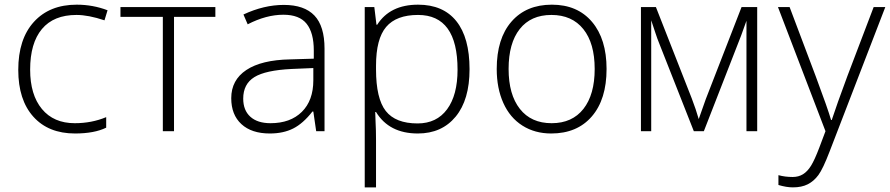

<svg xmlns="http://www.w3.org/2000/svg" viewBox="-20 -561 3806 821"><path d="M300.8 9.8Q187 9.8 122.6 -62Q58.1 -133.8 58.1 -262.2Q58.1 -394 125 -467.5Q191.9 -541 308.1 -541Q377 -541 439.9 -517.1L426.8 -474.1Q357.9 -497.1 307.1 -497.1Q209.5 -497.1 159.2 -436.8Q108.9 -376.5 108.9 -263.2Q108.9 -155.8 159.2 -95Q209.5 -34.2 299.8 -34.2Q372.1 -34.2 434.1 -60.1V-15.1Q383.3 9.8 300.8 9.8Z M900.9 -488.8H724.1V0H676.3V-488.8H495.1V-530.8H900.9Z M1332 0 1319.8 -84H1315.9Q1275.9 -32.7 1233.6 -11.5Q1191.4 9.8 1133.8 9.8Q1055.7 9.8 1012.2 -30.3Q968.8 -70.3 968.8 -141.1Q968.8 -218.8 1033.4 -261.7Q1098.1 -304.7 1220.7 -307.1L1321.8 -310.1V-345.2Q1321.8 -420.9 1291 -459.5Q1260.3 -498 1191.9 -498Q1118.2 -498 1039.1 -457L1021 -499Q1108.4 -540 1193.8 -540Q1281.2 -540 1324.5 -494.6Q1367.7 -449.2 1367.7 -353V0ZM1136.7 -34.2Q1221.7 -34.2 1270.8 -82.8Q1319.8 -131.3 1319.8 -217.8V-270L1227.1 -266.1Q1115.2 -260.7 1067.6 -231.2Q1020 -201.7 1020 -139.2Q1020 -89.4 1050.5 -61.8Q1081.1 -34.2 1136.7 -34.2Z M1766.6 9.8Q1644 9.8 1587.9 -82H1584.5L1585.9 -41Q1587.9 -4.9 1587.9 38.1V240.2H1539.6V-530.8H1580.6L1589.8 -455.1H1592.8Q1647.5 -541 1767.6 -541Q1875 -541 1931.4 -470.5Q1987.8 -399.9 1987.8 -265.1Q1987.8 -134.3 1928.5 -62.3Q1869.1 9.8 1766.6 9.8ZM1765.6 -33.2Q1847.2 -33.2 1891.8 -93.8Q1936.5 -154.3 1936.5 -263.2Q1936.5 -497.1 1767.6 -497.1Q1674.8 -497.1 1631.3 -446Q1587.9 -395 1587.9 -279.8V-264.2Q1587.9 -139.6 1629.6 -86.4Q1671.4 -33.2 1765.6 -33.2Z M2573.7 -266.1Q2573.7 -136.2 2510.7 -63.2Q2447.8 9.8 2336.9 9.8Q2267.1 9.8 2213.9 -23.9Q2160.6 -57.6 2132.3 -120.6Q2104 -183.6 2104 -266.1Q2104 -396 2167 -468.5Q2230 -541 2339.8 -541Q2449.2 -541 2511.5 -467.5Q2573.7 -394 2573.7 -266.1ZM2154.8 -266.1Q2154.8 -156.7 2202.9 -95.5Q2251 -34.2 2338.9 -34.2Q2426.8 -34.2 2474.9 -95.5Q2522.9 -156.7 2522.9 -266.1Q2522.9 -376 2474.4 -436.5Q2425.8 -497.1 2337.9 -497.1Q2250 -497.1 2202.4 -436.8Q2154.8 -376.5 2154.8 -266.1Z M2967.8 -51.8 2998 -137.2 3150.9 -530.8H3217.8V0H3171.9V-472.2Q3161.1 -441.4 3149.2 -409.2Q3137.2 -377 2989.7 0H2946.8L2799.8 -373Q2790.5 -395.5 2782.5 -420.4Q2774.4 -445.3 2764.6 -474.1V0H2720.7V-530.8H2784.7L2938 -140.1Q2956.1 -92.8 2967.8 -51.8Z M3306.6 -530.8H3356.4L3468.8 -232.9Q3520 -95.7 3533.7 -47.9H3536.6Q3557.1 -110.8 3603.5 -235.8L3715.8 -530.8H3765.6L3527.8 85.9Q3499 161.1 3479.5 187.5Q3460 213.9 3433.8 227.1Q3407.7 240.2 3370.6 240.2Q3342.8 240.2 3308.6 230V188Q3336.9 195.8 3369.6 195.8Q3394.5 195.8 3413.6 184.1Q3432.6 172.4 3448 147.7Q3463.4 123 3483.6 69.6Q3503.9 16.1 3509.8 0Z"/></svg>

Font: Zoram GWebM Light
Style: Regular
Weight: 300
Foundry: Ascender Corporation
Version: Version 1.000